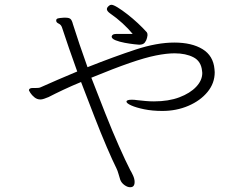

<svg xmlns="http://www.w3.org/2000/svg" viewBox="-20 -751 1040 803"><path d="M535 -609H466Q451 -609 448 -601Q448 -600 447.5 -599.5Q447 -599 447 -598Q447 -589 463.5 -582.5Q480 -576 501.5 -572Q523 -568 541 -566Q559 -564 562 -564Q579 -564 586 -573.5Q593 -583 595 -593Q597 -603 597 -604Q597 -612 594 -616Q578 -634 556.5 -654Q535 -674 512.5 -691.5Q490 -709 472 -720Q454 -731 446 -731Q440 -731 436 -727Q427 -720 427 -713Q427 -705 439 -696Q468 -676 492.5 -653.5Q517 -631 535 -609ZM524 32H525Q543 32 543 10Q543 -3 536 -18Q529 -33 525 -39Q505 -78 477.5 -140Q450 -202 420.5 -276.5Q391 -351 362 -426Q457 -465 522 -487.5Q587 -510 632 -519Q677 -528 710 -528Q757 -528 789 -511.5Q821 -495 825 -455Q825 -453 825.5 -450.5Q826 -448 826 -446Q826 -415 800.5 -388Q775 -361 730 -344Q685 -327 624 -327Q607 -327 589.5 -328.5Q572 -330 555 -332Q548 -333 542.5 -333.5Q537 -334 532 -334Q509 -334 509 -326Q509 -319 529 -310Q549 -301 583 -294Q617 -287 659 -287Q718 -287 768 -308.5Q818 -330 848 -366.5Q878 -403 878 -449Q878 -452 877.5 -455.5Q877 -459 877 -462Q872 -518 827 -545.5Q782 -573 709 -573Q636 -573 546.5 -543.5Q457 -514 346 -470Q328 -520 312.5 -566Q297 -612 285 -650Q281 -666 275 -671.5Q269 -677 255 -677H246Q229 -676 222 -674Q215 -672 215 -665Q215 -657 225 -652.5Q235 -648 239 -637Q252 -597 268.5 -549.5Q285 -502 303 -452Q260 -434 220.5 -417Q181 -400 150 -386Q146 -384 140.5 -383.5Q135 -383 130 -383H117Q101 -383 101 -373Q101 -372 107 -362.5Q113 -353 124 -344Q135 -335 149 -335Q156 -335 164.5 -338Q173 -341 183 -345Q210 -359 245 -375.5Q280 -392 319 -408Q347 -335 374.5 -264Q402 -193 426.5 -136Q451 -79 467 -47Q472 -37 475.5 -24Q479 -11 483 1Q488 14 500.5 23Q513 32 524 32Z"/></svg>

Font: Klee One
Style: Regular
Weight: 400
Designer: Fontworks Inc.
Foundry: Fontworks Inc.
Version: Version 1.100